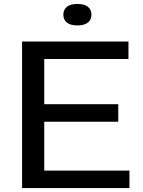

<svg xmlns="http://www.w3.org/2000/svg" viewBox="-20 -950 724 970"><path d="M203.5 -88H634V0H91.5V-740H629V-652H203.5V-423.5H577.5V-335H203.5ZM300 -875.5Q300 -901 317.8 -915.5Q335.5 -930 371 -930Q406.5 -930 424.2 -915.5Q442 -901 442 -875.5Q442 -850.5 424 -836Q406 -821.5 371 -821.5Q336 -821.5 318 -836Q300 -850.5 300 -875.5Z"/></svg>

Font: Encode Sans Expanded Medium
Style: Regular
Weight: 500
Width: 7
Designer: Multiple Designers
Foundry: Impallari Type
Version: Version 2.000